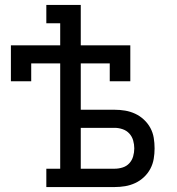

<svg xmlns="http://www.w3.org/2000/svg" viewBox="-20 -755 715 775"><path d="M167 0V-74H223V-499H106V-427H24V-572H223V-661H167V-735H306V-572H506V-427H423V-499H306V-312H443Q464 -312 485 -308.5Q506 -305 525.5 -296Q545 -287 561 -272Q577 -257 587 -238.5Q597 -220 600.5 -199Q604 -178 604 -156Q604 -135 600.5 -114Q597 -93 587 -74Q577 -55 561 -40Q545 -25 525.5 -16Q506 -7 485 -3.5Q464 0 443 0ZM443 -74Q459 -74 475 -79Q491 -84 502 -96Q513 -108 517.5 -124Q522 -140 522 -156Q522 -172 517.5 -188Q513 -204 502 -216Q491 -228 475 -233.5Q459 -239 443 -239H306V-74Z"/></svg>

Font: Iosevka Plex Etoile
Style: Regular
Weight: 400
Designer: Belleve Invis
Foundry: Belleve Invis
Version: Version 25.1.1; ttfautohint (v1.8.4)